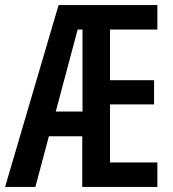

<svg xmlns="http://www.w3.org/2000/svg" viewBox="-22 -734 680 754"><path d="M596 0V-96H410V-324H583V-419H410V-618H596V-714H208L-2 0H117L170 -199H301V0ZM197 -296 283 -618H302V-296Z"/></svg>

Font: Noto Sans Display Condensed Medium
Style: Regular
Weight: 500
Width: 3
Designer: Monotype Design Team
Foundry: Monotype Imaging Inc.
Version: Version 1.900